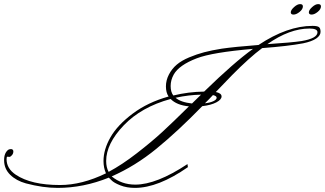

<svg xmlns="http://www.w3.org/2000/svg" viewBox="-20 -879 1583 935"><path d="M1543 -848Q1543 -834 1527 -821Q1511 -808 1497.5 -808Q1484 -808 1484 -819Q1484 -830 1500 -844.5Q1516 -859 1529.5 -859Q1543 -859 1543 -848ZM1455 -848Q1455 -834 1439 -821Q1423 -808 1409.5 -808Q1396 -808 1396 -819Q1396 -830 1412 -844.5Q1428 -859 1441.5 -859Q1455 -859 1455 -848ZM1017 -416Q1012 -411 999 -397Q986 -383 978 -376Q1004 -379 1019.5 -386.5Q1035 -394 1035 -403Q1035 -412 1017 -416ZM915 -375 959 -418Q900 -417 835 -403Q860 -381 915 -375ZM1526 -722Q1526 -740 1487 -740Q1390 -740 1282 -664Q1403 -672 1448 -679Q1526 -692 1526 -722ZM1212 -641Q1013 -624 938 -595Q852 -562 826 -516Q811 -489 811 -460Q811 -431 824 -414Q898 -432 974 -433Q1121 -576 1212 -641ZM900 -361Q840 -367 811 -397Q668 -358 582.5 -268.5Q497 -179 497 -95Q497 -64 509 -42Q573 -76 646 -132.5Q719 -189 770 -236Q821 -283 900 -361ZM16 -116Q12 -116 12 -104Q12 -58 57 -28Q132 22 272 22Q379 22 496 -35Q484 -62 484 -95Q484 -151 518 -210.5Q552 -270 626 -325.5Q700 -381 801 -409Q788 -428 788 -458Q788 -488 802.5 -516Q817 -544 840.5 -564Q864 -584 901 -599.5Q938 -615 974 -624.5Q1010 -634 1060 -642Q1122 -651 1239 -660Q1379 -753 1502 -753Q1524 -753 1532.5 -747.5Q1541 -742 1541 -724Q1541 -706 1520 -691.5Q1499 -677 1456 -668Q1381 -654 1260 -645Q1259 -645 1258 -645H1257Q1195 -599 1110 -513Q1083 -485 1031 -431Q1059 -425 1059 -409.5Q1059 -394 1033.5 -380.5Q1008 -367 965 -362Q845 -239 741.5 -154.5Q638 -70 524 -20Q572 20 639 20Q742 20 893 -80L895 -65Q750 36 637 36Q597 36 565.5 23.5Q534 11 522 -2L510 -14Q386 36 261 36Q189 36 106 14Q59 1 29.5 -28Q0 -57 0 -99Q0 -123 8.5 -136.5Q17 -150 26 -152L34 -153Q45 -152 45 -141.5Q45 -131 38 -123Q31 -115 25.5 -115Q20 -115 16 -116Z"/></svg>

Font: Monsieur La Doulaise
Style: Regular
Weight: 400
Designer: Alejandro Paul
Foundry: Alejandro Paul
Version: Version 1.000